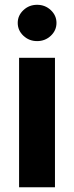

<svg xmlns="http://www.w3.org/2000/svg" viewBox="-20 -789 312 809"><path d="M60.4 0V-545.5H211.6V0ZM136.4 -615.8Q102.6 -615.8 78.7 -638.3Q54.7 -660.9 54.7 -692.5Q54.7 -723.7 78.7 -746.3Q102.6 -768.8 136.4 -768.8Q170.1 -768.8 194.1 -746.3Q218 -723.7 218 -692.5Q218 -660.9 194.1 -638.3Q170.1 -615.8 136.4 -615.8Z"/></svg>

Font: InterMG
Style: Bold
Weight: 700
Designer: Rasmus Andersson
Foundry: rsms
Version: Version 3.019;December 26, 2023;FontCreator 15.0.0.2955 64-b